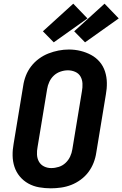

<svg xmlns="http://www.w3.org/2000/svg" viewBox="-20 -1015 665 1043"><path d="M256 8Q224 8 192.5 2.5Q161 -3 134 -18Q107 -33 87.5 -56.5Q68 -80 58.5 -109Q49 -138 48.5 -170Q48 -202 54 -234L106 -549Q110 -577 120.5 -604Q131 -631 149 -654.5Q167 -678 191.5 -696Q216 -714 243 -724.5Q270 -735 298 -740.5Q326 -746 354 -746Q387 -746 417.5 -738.5Q448 -731 475 -716.5Q502 -702 521.5 -679Q541 -656 550.5 -626.5Q560 -597 560.5 -565Q561 -533 555 -501L503 -186Q499 -158 488.5 -131Q478 -104 460.5 -80.5Q443 -57 418.5 -39Q394 -21 367 -10.5Q340 0 311.5 4Q283 8 256 8ZM258 -102Q279 -102 299.5 -108.5Q320 -115 336 -130Q352 -145 361 -164.5Q370 -184 373 -204L425 -519Q429 -540 428 -561Q427 -582 417.5 -599Q408 -616 389 -624.5Q370 -633 349 -633Q329 -633 308.5 -626Q288 -619 272.5 -604.5Q257 -590 248 -570.5Q239 -551 236 -531L184 -216Q180 -196 181 -175Q182 -154 191.5 -137Q201 -120 219 -111Q237 -102 258 -102ZM442 -785 383 -845 548 -995 625 -915ZM272 -785 213 -845 378 -995 455 -915Z"/></svg>

Font: Iosevka Curly XBdEx
Style: Italic
Weight: 800
Width: 7
Italic angle: -9°
Monospace: yes
Designer: Belleve Invis
Foundry: Belleve Invis
Version: Version 11.1.0; ttfautohint (v1.8.3)